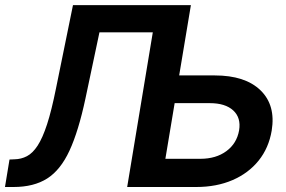

<svg xmlns="http://www.w3.org/2000/svg" viewBox="-37 -748 1142 768"><path d="M-17.1 0 1 -109.9 21 -110.8Q47.9 -111.3 70.8 -123.3Q93.8 -135.3 113.5 -165.5Q133.3 -195.8 151.4 -251.2Q169.4 -306.6 187 -394.5L254.9 -727.5H726.6L679.7 -446.3H821.8Q943.8 -446.3 1005.1 -386.7Q1066.4 -327.1 1049.8 -225.6Q1038.1 -156.2 997.6 -105.7Q957 -55.2 893.1 -27.6Q829.1 0 748 0H471.7L574.2 -618.7H360.8L304.7 -353.5Q276.9 -223.1 241 -145.5Q205.1 -67.9 151.6 -33.9Q98.1 0 17.1 0ZM661.6 -335.4 624.5 -112.8H764.6Q827.1 -112.8 868.7 -143.6Q910.2 -174.3 919.4 -226.6Q927.7 -276.9 896 -306.2Q864.3 -335.4 802.2 -335.4Z"/></svg>

Font: Inter Display Semi Bold
Style: Italic
Weight: 600
Italic angle: -9.39999°
Designer: Rasmus Andersson
Foundry: rsms
Version: Version 4.000;git-4fc901f